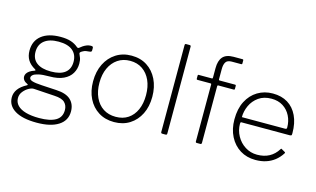

<svg xmlns="http://www.w3.org/2000/svg" viewBox="-104 -1051 2530 1536"><g transform="rotate(15 1161.5 -283.5)"><path d="M538 -532Q549 -532 553 -529Q557 -526 557 -518V-500Q557 -493 554 -489Q551 -485 540 -484Q521 -483 509 -480.5Q497 -478 485 -471Q461 -459 465 -448Q470 -436 477.5 -418Q485 -400 485 -369Q485 -325 463.5 -288.5Q442 -252 397 -230.5Q352 -209 280 -209Q224 -209 192.5 -202Q161 -195 148 -184Q135 -173 135 -161Q135 -144 160 -136Q185 -128 240 -125L362 -118Q444 -114 482 -78Q520 -42 520 18Q520 93 456 134Q392 175 277 175Q159 175 96 136.5Q33 98 33 29Q33 -7 55.5 -38Q78 -69 125 -94Q136 -100 125 -105Q105 -114 95 -127Q85 -140 85 -157Q85 -169 92 -181Q99 -193 114.5 -204Q130 -215 155 -223Q161 -225 160 -228.5Q159 -232 154 -235Q113 -258 93 -290.5Q73 -323 73 -369Q73 -449 129.5 -493.5Q186 -538 287 -538Q338 -538 372.5 -526.5Q407 -515 432 -493Q437 -489 441.5 -488.5Q446 -488 451 -492Q461 -501 474.5 -510Q488 -519 504 -525.5Q520 -532 538 -532ZM281 -250Q359 -250 398 -281Q437 -312 437 -371Q437 -431 397.5 -464Q358 -497 281 -497Q205 -497 163.5 -464Q122 -431 122 -371Q122 -312 163 -281Q204 -250 281 -250ZM186 -81Q169 -82 145 -69Q121 -56 101.5 -32Q82 -8 82 23Q82 58 106 83Q130 108 175.5 121Q221 134 286 134Q376 134 423 106.5Q470 79 470 20Q470 -19 445.5 -43Q421 -67 360 -70Z M873 10Q799 10 744 -24.5Q689 -59 658.5 -120.5Q628 -182 628 -262Q628 -344 659 -406.5Q690 -469 745.5 -504.5Q801 -540 874 -540Q948 -540 1002.5 -505Q1057 -470 1087.5 -407.5Q1118 -345 1118 -264Q1118 -183 1087.5 -121.5Q1057 -60 1002 -25Q947 10 873 10ZM875 -34Q935 -34 977.5 -62.5Q1020 -91 1043 -142.5Q1066 -194 1066 -264Q1066 -334 1042.5 -386Q1019 -438 976 -467.5Q933 -497 874 -497Q815 -497 771.5 -467.5Q728 -438 704 -386Q680 -334 680 -264Q680 -195 704 -143Q728 -91 771.5 -62.5Q815 -34 875 -34Z M1310 -13Q1310 -6 1307.5 -3Q1305 0 1297 0H1272Q1260 0 1260 -11V-731Q1260 -742 1270 -742H1300Q1310 -742 1310 -731Z M1734 -530Q1736 -530 1738 -528Q1740 -526 1740 -523V-496Q1740 -489 1733 -489H1604Q1597 -489 1597 -481V-12Q1597 0 1587 0H1556Q1547 0 1547 -11V-482Q1547 -489 1541 -489H1431Q1424 -489 1424 -496V-523Q1424 -526 1425.5 -528Q1427 -530 1431 -530H1540Q1547 -530 1547 -538V-617Q1547 -679 1574.5 -710.5Q1602 -742 1663 -742H1737Q1745 -742 1745 -734V-709Q1745 -705 1743 -703Q1741 -701 1736 -701H1659Q1623 -701 1610 -680.5Q1597 -660 1597 -623V-537Q1597 -530 1604 -530H1734Z M1851 -238Q1851 -184 1877 -137Q1903 -90 1947.5 -62Q1992 -34 2046 -34Q2104 -34 2146.5 -57Q2189 -80 2217 -125Q2220 -130 2222.5 -130.5Q2225 -131 2228 -128L2256 -112Q2262 -108 2257 -101Q2233 -64 2201.5 -39.5Q2170 -15 2131 -2.5Q2092 10 2044 10Q1972 10 1917 -24Q1862 -58 1830.5 -119.5Q1799 -181 1799 -261Q1799 -349 1831 -411Q1863 -473 1918.5 -506.5Q1974 -540 2044 -540Q2116 -540 2167.5 -508.5Q2219 -477 2247.5 -417Q2276 -357 2276 -273Q2276 -266 2275 -259.5Q2274 -253 2262 -252H1858Q1854 -252 1852.5 -248Q1851 -244 1851 -238ZM2207 -293Q2218 -293 2221 -296Q2224 -299 2224 -307Q2224 -359 2202 -402.5Q2180 -446 2140 -471.5Q2100 -497 2044 -497Q1981 -497 1938 -466.5Q1895 -436 1873.5 -389Q1852 -342 1852 -293Z"/></g></svg>

Font: Libre Franklin Thin ExtraLight
Style: Regular
Weight: 250
Version: Version 3.000